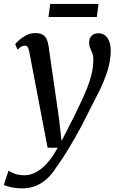

<svg xmlns="http://www.w3.org/2000/svg" viewBox="-64 -736 624 1004"><path d="M89 -465.5Q85.5 -484.5 79.8 -491Q74 -497.5 65.5 -497.5Q57 -497.5 48.2 -492.5Q39.5 -487.5 28 -476.5L15.5 -504.5Q20 -511.5 35.2 -525.5Q50.5 -539.5 72.8 -551.2Q95 -563 120.5 -563Q144.5 -563 158.8 -554.8Q173 -546.5 180 -531.2Q187 -516 190 -495Q196.5 -449 203.2 -402.2Q210 -355.5 216.8 -309Q223.5 -262.5 230.2 -215.8Q237 -169 243.5 -123L258 1L323 -126Q343 -167.5 361 -205.5Q379 -243.5 393.2 -280Q407.5 -316.5 415.8 -352.5Q424 -388.5 424 -424.5Q424 -445 418.5 -458.5Q413 -472 407.5 -484.5Q402 -497 402 -513.5Q402 -537 415.5 -549.5Q429 -562 451 -562Q472 -562 486 -550.5Q500 -539 507.5 -518.5Q515 -498 515 -471.5Q515 -419 498 -365.8Q481 -312.5 455.8 -261.5Q430.5 -210.5 406.5 -164.5Q387.5 -125 367.8 -87.5Q348 -50 328.5 -16Q309 18 291 47.5Q273 77 257 101Q241 125 228 142.5Q208.5 173.5 183 197.5Q157.5 221.5 124.8 235.2Q92 249 49.5 249Q25.5 249 -2.5 243.8Q-30.5 238.5 -44 231L-19.5 156.5Q-10.5 163.5 11.5 172Q33.5 180.5 65 180.5Q92 180.5 121.2 166Q150.5 151.5 180.2 119.8Q210 88 237.5 36.5H185ZM198.5 -715.5H451L442.5 -647H189.5Z"/></svg>

Font: Merriweather 28pt
Style: Italic
Weight: 400
Italic angle: -7.8°
Version: Version 2.101